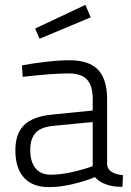

<svg xmlns="http://www.w3.org/2000/svg" viewBox="-20 -757 539 787"><path d="M43 -141Q43 -209 78.5 -244Q114 -279 190 -287L360 -304V-351Q360 -407 336 -431.5Q312 -456 262 -456Q192 -456 73 -442L70 -489Q111 -497 167 -503.5Q223 -510 265 -510Q345 -510 382 -471Q419 -432 419 -351V-82Q423 -45 484 -39L482 9Q439 9 413 -2Q387 -11 369 -31Q331 -15 279 -2.5Q227 10 180 10Q114 10 78.5 -28.5Q43 -67 43 -141ZM360 -76V-257L197 -241Q147 -236 125.5 -212Q104 -188 104 -142Q104 -94 125.5 -67.5Q147 -41 188 -41Q229 -41 277 -52Q325 -63 360 -76ZM124 -640 330 -737 352 -686 142 -598Z"/></svg>

Font: Cairo Light
Style: Regular
Weight: 300
Designer: Mohamed Gaber, Accademia di Belle Arti di Urbino and others
Foundry: Kief Type Foundry, Accademia di Belle Arti di Urbino and others
Version: Version 3.011